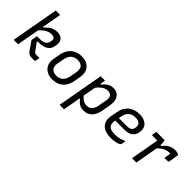

<svg xmlns="http://www.w3.org/2000/svg" viewBox="75 -1700 2850 2850"><g transform="rotate(45 1500.0 -275.0)"><path d="M181 -750Q197 -750 210.5 -750Q224 -750 237.5 -750Q251 -750 263 -750Q267 -750 269 -748.5Q271 -747 272 -745Q273 -743 272 -739Q255 -647 238.5 -554.5Q222 -462 205.5 -369.5Q189 -277 172 -184.5Q155 -92 139 0Q125 0 111.5 0Q98 0 84.5 0Q71 0 57 0Q54 0 52 -1.5Q50 -3 48.5 -5Q47 -7 48 -11Q62 -91 76.5 -171Q91 -251 105.5 -331Q120 -411 134.5 -491Q149 -571 163 -651Q169 -683 174 -708.5Q179 -734 181 -750ZM424 -543Q460 -543 486.5 -532Q513 -521 529 -501.5Q545 -482 551 -455Q557 -428 551 -396L545 -367Q537 -321 509.5 -291.5Q482 -262 438 -248Q394 -234 334 -234Q328 -234 323.5 -234Q319 -234 314 -234L313 -218Q333 -190 356 -158.5Q379 -127 392 -108Q402 -96 407.5 -90Q413 -84 420 -82.5Q427 -81 441 -81Q459 -81 470 -81Q481 -81 489 -81H508Q505 -64 502 -47Q499 -30 495 -12Q494 -5 490.5 -2.5Q487 0 479 0Q474 0 466 0Q458 0 448.5 0Q439 0 430 0Q391 0 369.5 -11.5Q348 -23 325 -56Q312 -76 295.5 -99Q279 -122 265 -142.5Q251 -163 242 -174Q238 -181 237 -185.5Q236 -190 237 -198Q242 -220 245.5 -241Q249 -262 253 -283Q267 -283 282 -283Q297 -283 310 -283Q357 -283 386 -293Q415 -303 430.5 -322Q446 -341 451 -366L455 -389Q458 -405 455.5 -418Q453 -431 444 -440Q435 -449 420 -453.5Q405 -458 383 -458Q360 -458 336 -450.5Q312 -443 287 -428Q262 -413 236 -389.5Q210 -366 182 -334L201 -443H233Q260 -475 290 -497.5Q320 -520 353.5 -531.5Q387 -543 424 -543Z M940 -543Q992 -543 1032 -526Q1072 -509 1098 -478.5Q1124 -448 1134 -406Q1144 -364 1135 -314L1117 -210Q1105 -140 1072 -90.5Q1039 -41 987 -15Q935 11 864 11Q811 11 770 -6Q729 -23 702.5 -54Q676 -85 666 -126.5Q656 -168 665 -218L684 -322Q697 -393 730 -442Q763 -491 816 -517Q869 -543 940 -543ZM933 -462Q889 -462 856.5 -445Q824 -428 803.5 -397Q783 -366 775 -322L755 -215Q749 -184 753.5 -153.5Q758 -123 778 -102Q793 -88 815 -79.5Q837 -71 868 -71Q912 -71 944 -88Q976 -105 996 -136.5Q1016 -168 1024 -210L1044 -316Q1050 -349 1045.5 -380Q1041 -411 1021 -432Q1007 -446 985.5 -454Q964 -462 933 -462Z M1342 -532Q1356 -532 1369.5 -532Q1383 -532 1396.5 -532Q1410 -532 1424 -532Q1427 -532 1429 -530.5Q1431 -529 1432 -526.5Q1433 -524 1433 -521Q1417 -431 1400.5 -341Q1384 -251 1368 -160.5Q1352 -70 1336 20Q1320 110 1304 200Q1290 200 1276.5 200Q1263 200 1249.5 200Q1236 200 1222 200Q1219 200 1216.5 198.5Q1214 197 1213 194.5Q1212 192 1212 189Q1227 111 1240.5 33.5Q1254 -44 1268 -121.5Q1282 -199 1296 -276.5Q1310 -354 1324 -431Q1329 -457 1333.5 -482Q1338 -507 1342 -532ZM1597 -543Q1654 -543 1690.5 -516.5Q1727 -490 1741.5 -442.5Q1756 -395 1745 -333L1721 -193Q1712 -141 1694 -102.5Q1676 -64 1650 -39Q1624 -14 1591.5 -2Q1559 10 1520 10Q1484 10 1455.5 -0.5Q1427 -11 1405 -30Q1383 -49 1367 -75H1341L1356 -167Q1389 -118 1424 -96.5Q1459 -75 1504 -75Q1537 -75 1562 -88.5Q1587 -102 1604 -130Q1621 -158 1629 -202L1653 -332Q1660 -369 1655 -394Q1650 -419 1635 -434Q1624 -445 1607.5 -450.5Q1591 -456 1568 -456Q1539 -456 1509.5 -443Q1480 -430 1449 -402Q1418 -374 1386 -328L1408 -449H1436Q1456 -477 1480.5 -498Q1505 -519 1534.5 -531Q1564 -543 1597 -543Z M2151 -543Q2202 -543 2240 -529Q2278 -515 2302.5 -490.5Q2327 -466 2336 -433Q2345 -400 2338 -363L2336 -349Q2328 -305 2303.5 -276Q2279 -247 2241.5 -233Q2204 -219 2152 -219Q2128 -219 2095 -219Q2062 -219 2023.5 -219Q1985 -219 1945 -219L1908 -213L1917 -283Q1961 -283 2000.5 -283Q2040 -283 2076 -283Q2112 -283 2145 -283Q2190 -283 2216 -301Q2242 -319 2248 -357Q2253 -382 2248.5 -402.5Q2244 -423 2229 -437Q2216 -451 2194.5 -458Q2173 -465 2141 -465Q2098 -465 2065 -450Q2032 -435 2010 -403Q1988 -371 1978 -318L1958 -210Q1952 -175 1957 -148.5Q1962 -122 1978 -104Q1996 -86 2025 -77.5Q2054 -69 2097 -69Q2134 -69 2162 -73Q2190 -77 2215.5 -85Q2241 -93 2268 -105H2284Q2281 -89 2277.5 -72Q2274 -55 2271 -38Q2270 -36 2269 -34Q2268 -32 2266 -30Q2255 -19 2230 -9.5Q2205 0 2169.5 5.5Q2134 11 2091 11Q2031 11 1985.5 -4Q1940 -19 1910.5 -48.5Q1881 -78 1870.5 -120.5Q1860 -163 1869 -218L1888 -323Q1899 -382 1923.5 -423.5Q1948 -465 1983 -491.5Q2018 -518 2061 -530.5Q2104 -543 2151 -543Z M2510 -532Q2522 -532 2539.5 -532Q2557 -532 2577 -532Q2597 -532 2617 -532Q2637 -532 2655 -532Q2673 -532 2685 -532Q2685 -532 2686.5 -520.5Q2688 -509 2689.5 -492Q2691 -475 2692.5 -458Q2694 -441 2695 -429Q2696 -417 2696 -417Q2690 -381 2683 -341.5Q2676 -302 2668.5 -261.5Q2661 -221 2654 -180.5Q2647 -140 2640 -100Q2635 -74 2630.5 -49Q2626 -24 2622 0Q2602 0 2582 0Q2562 0 2541 0Q2538 0 2535.5 -1.5Q2533 -3 2532.5 -5Q2532 -7 2532 -11Q2540 -52 2547.5 -96Q2555 -140 2563.5 -185.5Q2572 -231 2580 -276Q2588 -321 2596 -365Q2604 -409 2611 -451H2594Q2580 -451 2565.5 -451Q2551 -451 2536.5 -451Q2522 -451 2507 -451Q2504 -451 2502 -452.5Q2500 -454 2499 -456.5Q2498 -459 2498 -462Q2501 -479 2504 -496.5Q2507 -514 2510 -532ZM2900 -539Q2931 -539 2951 -532.5Q2971 -526 2978 -519Q2980 -518 2980.5 -516.5Q2981 -515 2981.5 -513.5Q2982 -512 2981.5 -510.5Q2981 -509 2981 -507L2955 -355Q2954 -352 2953 -350Q2952 -348 2950 -346.5Q2948 -345 2946 -344.5Q2944 -344 2941 -344Q2923 -344 2904.5 -344Q2886 -344 2867 -344L2870 -359Q2874 -381 2877.5 -402Q2881 -423 2885 -447Q2879 -448 2873 -449Q2867 -450 2858 -450Q2833 -450 2803.5 -440.5Q2774 -431 2740.5 -408.5Q2707 -386 2668 -346L2674 -435H2709Q2736 -471 2765.5 -494Q2795 -517 2829 -528Q2863 -539 2900 -539Z"/></g></svg>

Font: RecMonoLinear Nerd Font Mono
Style: Italic
Weight: 400
Italic angle: -10°
Monospace: yes
Version: Version 1.085; ttfautohint (v1.8.4.7-5d5b);Nerd Fonts 3.2.1